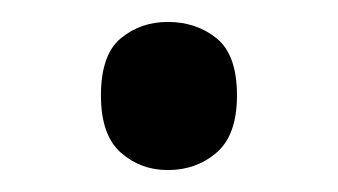

<svg xmlns="http://www.w3.org/2000/svg" viewBox="-20 -141 308 175"><path d="M72 -54Q72 -91 90 -106Q108 -121 133 -121Q159 -121 177.5 -106Q196 -91 196 -54Q196 -18 177.5 -2Q159 14 133 14Q108 14 90 -2Q72 -18 72 -54Z"/></svg>

Font: uoriya05
Style: Book
Weight: 400
Designer: Jelle Bosma - Monotype Design Team
Foundry: Monotype Imaging Inc.
Version: Version 2.003